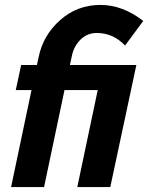

<svg xmlns="http://www.w3.org/2000/svg" viewBox="-20 -760 602 780"><path d="M108 -394H44L66 -496H130L137 -528Q155 -617 224.5 -678.5Q294 -740 388 -740Q478 -740 562 -675L488 -575Q440 -626 373 -626Q334 -626 307 -599Q280 -572 272 -533L264 -496H534L428 0H294L377 -394H242L159 0H25Z"/></svg>

Font: Raleway-v4020
Style: Bold Italic
Weight: 700
Italic angle: -12°
Designer: Matt McInerney, Pablo Impallari, Rodrigo Fuenzalida
Foundry: Matt McInerney, Pablo Impallari, Rodrigo Fuenzalida
Version: Version 4.020;PS 004.020;hotconv 1.0.88;makeotf.lib2.5.64775